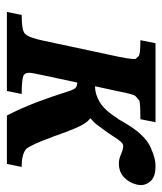

<svg xmlns="http://www.w3.org/2000/svg" viewBox="24 -506 482 571"><g transform="rotate(90 265.5 -221.0)"><path d="M468 0H324Q302 -43 285 -87.5Q268 -132 254 -177Q249 -194 244 -201.5Q239 -209 228 -209Q227 -209 227 -209Q227 -209 228.5 -209.5Q230 -210 230 -210Q230 -210 226 -209L205 -111Q201 -92 199 -82Q197 -72 197 -66Q197 -65 197.5 -61Q198 -57 200 -54Q202 -51 206 -49Q219 -44 260 -44L251 0H16L25 -44Q72 -44 81 -54Q93 -66 102 -111L149 -331Q156 -365 156 -378Q156 -380 156 -382Q154 -385 147 -392Q142 -397 100 -397L109 -442H344L335 -397Q289 -397 280 -394L281 -395Q279 -393 275.5 -390.5Q272 -388 267 -383Q261 -379 252 -331L237 -262Q260 -262 284 -276Q308 -290 334 -331V-330Q360 -377 379 -397Q389 -408 399.5 -416Q410 -424 424 -430L423 -429Q451 -442 474 -442Q505 -442 518 -428.5Q531 -415 531 -399Q531 -392 529 -385Q524 -364 508 -348.5Q492 -333 466 -333Q453 -333 438 -340Q423 -346 414 -346Q404 -346 387 -318Q376 -301 367.5 -289.5Q359 -278 353 -270Q347 -261 332 -248Q335 -246 339.5 -241.5Q344 -237 346 -233Q359 -218 388 -134V-135Q410 -74 423 -58Q429 -52 442 -48Q455 -44 477 -44Z"/></g></svg>

Font: New Athena Unicode
Style: Bold Italic
Weight: 700
Designer: J. Rusten 1997; rev. by R. Hancock 2001, 2002, rev. by D. Mastronarde 2002-2021
Foundry: Society for Classical Studies (formerly American Philological Association)
Version: Version 5.008